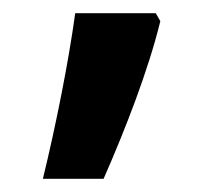

<svg xmlns="http://www.w3.org/2000/svg" viewBox="-20 -152 329 291"><path d="M216 -132H94C84 -59 65 37 45 119H137C170 44 205 -46 223 -120Z"/></svg>

Font: Noto Sans Bengali UI SemiBold
Style: Regular
Weight: 600
Designer: Jelle Bosma - Monotype Design Team
Foundry: Monotype Imaging Inc.
Version: Version 2.003